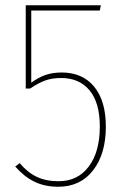

<svg xmlns="http://www.w3.org/2000/svg" viewBox="-20 -701 476 731"><path d="M360 -661H99V-386Q124 -405 151.5 -415Q179 -425 215 -425Q294 -425 338.5 -371Q383 -317 383 -219Q383 -115 334.5 -52.5Q286 10 202 10Q150 10 110.5 -9.5Q71 -29 38 -67L55 -80Q84 -45 119.5 -28Q155 -11 203 -11Q276 -11 318 -67Q360 -123 360 -219Q360 -310 321 -357Q282 -404 213 -404Q178 -404 152 -394.5Q126 -385 95 -364H78V-681H364Z"/></svg>

Font: Fira Sans Condensed Thin
Style: Regular
Weight: 250
Width: 3
Designer: Carrois Corporate & Edenspiekermann AG
Foundry: Carrois Corporate GbR & Edenspiekermann AG
Version: Version 4.203